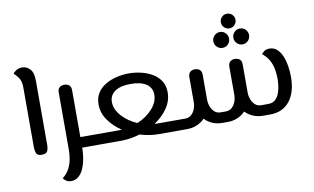

<svg xmlns="http://www.w3.org/2000/svg" viewBox="-95 -988 2318 1417"><g transform="rotate(-10 1063.5 -279.5)"><path d="M152 0Q119 0 111 -19.5Q103 -39 103 -65V-512Q103 -561 84 -587.5Q65 -614 50 -624Q54 -633 72.5 -646.5Q91 -660 120 -660Q152 -660 177.5 -634Q203 -608 203 -547V-65Q203 -39 194.5 -19.5Q186 0 152 0Z M332 229Q308 229 293.5 218Q279 207 273 198Q308 170 325 136Q342 102 348 67Q354 32 354 0V-431Q354 -457 368 -468.5Q382 -480 404 -480Q425 -480 439.5 -468.5Q454 -457 454 -431V-79H573Q584 -79 588.5 -68.5Q593 -58 593 -40Q593 -22 588.5 -11Q584 0 573 0H454Q454 37 447.5 77.5Q441 118 427 152Q413 186 389.5 207.5Q366 229 332 229Z M728 -293Q728 -238 773.5 -187.5Q819 -137 887 -108Q956 -137 1001 -187Q1046 -237 1046 -293Q1046 -344 1005 -372.5Q964 -401 887 -401Q810 -401 769 -372.5Q728 -344 728 -293ZM573 0Q561 0 557 -11Q553 -22 553 -40Q553 -58 557 -68.5Q561 -79 573 -79H745Q755 -79 765 -80Q705 -119 666.5 -174Q628 -229 628 -293Q628 -343 651 -378.5Q674 -414 712.5 -436.5Q751 -459 796.5 -469.5Q842 -480 887 -480Q932 -480 977.5 -469.5Q1023 -459 1061 -437Q1099 -415 1122.5 -379.5Q1146 -344 1146 -293Q1146 -229 1108 -174Q1070 -119 1010 -80Q1020 -79 1029 -79H1201Q1213 -79 1217 -68.5Q1221 -58 1221 -40Q1221 -22 1217 -11Q1213 0 1201 0H1029Q959 0 887 -22Q815 0 745 0Z M1201 0Q1189 0 1185 -11Q1181 -22 1181 -40Q1181 -58 1185 -68.5Q1189 -79 1201 -79H1240Q1268 -79 1286.5 -96Q1305 -113 1314 -138Q1323 -163 1323 -189V-375Q1323 -400 1336.5 -412.5Q1350 -425 1373 -425Q1396 -425 1409.5 -412.5Q1423 -400 1423 -375V-189Q1423 -163 1432 -138Q1441 -113 1459.5 -96Q1478 -79 1506 -79H1544Q1572 -79 1590.5 -96Q1609 -113 1618 -138Q1627 -163 1627 -189V-399Q1627 -424 1640.5 -436.5Q1654 -449 1677 -449Q1701 -449 1714 -436.5Q1727 -424 1727 -399V-189Q1727 -163 1736 -138Q1745 -113 1763.5 -96Q1782 -79 1810 -79H1863Q1896 -79 1916 -98Q1936 -117 1946 -145.5Q1956 -174 1959 -202.5Q1962 -231 1962 -250Q1962 -282 1956.5 -317.5Q1951 -353 1933.5 -387Q1916 -421 1881 -449Q1887 -458 1901.5 -469Q1916 -480 1941 -480Q1975 -480 1998.5 -458Q2022 -436 2036 -401Q2050 -366 2056 -326Q2062 -286 2062 -248Q2062 -132 2009.5 -66Q1957 0 1863 0H1810Q1770 0 1736 -14.5Q1702 -29 1677 -55Q1653 -29 1619 -14.5Q1585 0 1544 0H1506Q1465 0 1431 -14.5Q1397 -29 1373 -55Q1349 -29 1314.5 -14.5Q1280 0 1240 0ZM1677 -678Q1654 -678 1638 -694.5Q1622 -711 1622 -733Q1622 -756 1638 -772Q1654 -788 1677 -788Q1700 -788 1716 -772Q1732 -756 1732 -733Q1732 -711 1716 -694.5Q1700 -678 1677 -678ZM1752 -545Q1728 -545 1710.5 -562.5Q1693 -580 1693 -605Q1693 -629 1710.5 -646.5Q1728 -664 1752 -664Q1777 -664 1794 -646.5Q1811 -629 1811 -605Q1811 -580 1794 -562.5Q1777 -545 1752 -545ZM1602 -545Q1578 -545 1560.5 -562.5Q1543 -580 1543 -605Q1543 -629 1560.5 -646.5Q1578 -664 1602 -664Q1627 -664 1644 -646.5Q1661 -629 1661 -605Q1661 -580 1644 -562.5Q1627 -545 1602 -545Z"/></g></svg>

Font: El Messiri Medium
Style: Regular
Weight: 500
Designer: Mohamed Gaber
Foundry: Kief Type Foundry
Version: Version 2.020; ttfautohint (v1.8.3)